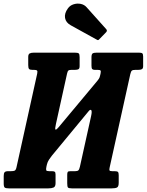

<svg xmlns="http://www.w3.org/2000/svg" viewBox="-58 -1041 810 1061"><path d="M497.5 -633.5Q500.5 -647.5 497.5 -651.2Q494.5 -655 480.5 -655H465Q456 -655 451.8 -659.2Q447.5 -663.5 447.5 -678V-724.5Q447.5 -741.5 454 -745.8Q460.5 -750 476 -750H710.5Q723.5 -750 728.2 -746.2Q733 -742.5 733 -728.5V-675.5Q733 -663 726.5 -659Q720 -655 706.5 -655H691.5Q676 -655 670.8 -650.8Q665.5 -646.5 662 -631L548 -116Q545 -103.5 547.2 -99.2Q549.5 -95 562 -95H575.5Q589 -95 593.5 -91Q598 -87 598 -73V-31.5Q598 -9.5 588.5 -4.8Q579 0 558.5 0H339.5Q321.5 0 317.5 -5Q313.5 -10 313.5 -28.5V-75Q313.5 -87 316.5 -91Q319.5 -95 331.5 -95H357Q369.5 -95 374.8 -99.5Q380 -104 383.5 -119.5L445.5 -399.5Q451.5 -427 446 -432.5Q440.5 -438 430.5 -425L228.5 -180.5Q221.5 -172 213 -159Q204.5 -146 201.5 -133L198.5 -120Q195.5 -105.5 197.5 -100.2Q199.5 -95 214 -95H229Q239.5 -95 244.2 -92Q249 -89 249 -76V-29Q249 -9.5 238 -4.8Q227 0 209 0H-8.5Q-26 0 -31.8 -4.5Q-37.5 -9 -37.5 -27V-68.5Q-37.5 -83.5 -32.5 -89.2Q-27.5 -95 -12.5 -95H1.5Q16.5 -95 23 -98Q29.5 -101 33 -116L147.5 -634Q150.5 -647.5 146.5 -651.2Q142.5 -655 129 -655H120Q107.5 -655 102.8 -659.8Q98 -664.5 98 -681.5V-726.5Q98 -741.5 106.2 -745.8Q114.5 -750 128.5 -750H355.5Q371.5 -750 376.8 -746Q382 -742 382 -725V-676.5Q382 -662.5 376 -658.8Q370 -655 356.5 -655H338Q324.5 -655 320 -651.2Q315.5 -647.5 312.5 -634L251 -355.5Q244.5 -327.5 248.8 -325Q253 -322.5 266 -338L480.5 -595Q485 -600.5 489 -606.8Q493 -613 495 -623ZM317.5 -995Q329 -1011 348.5 -1017.2Q368 -1023.5 388 -1019.5Q408 -1015.5 421 -1000.5L528 -881Q537 -872 528.5 -863L491.5 -825Q487.5 -820.5 484.8 -819.5Q482 -818.5 476.5 -822L333.5 -901Q306 -916 301.5 -941.5Q297 -967 317.5 -995Z"/></svg>

Font: Besley* Condensed
Style: Bold Italic
Weight: 700
Width: 3
Italic angle: -13°
Designer: Owen Earl
Foundry: indestructible type*
Version: Version 3.000; ttfautohint (v1.8.3)